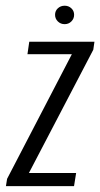

<svg xmlns="http://www.w3.org/2000/svg" viewBox="-41 -638 343 658"><path d="M-20.7 0 -16.7 -25.1 205.3 -452.3H53.1L59.3 -495H282.7L278.7 -467.5L58.1 -45.2H219.9L212.7 0ZM180.5 -555.2Q166.8 -555.2 157.2 -564.6Q147.7 -574 147.7 -587.3Q147.7 -600.6 157.2 -609.5Q166.8 -618.4 180.5 -618.4Q194.3 -618.4 203.6 -609.5Q213 -600.6 213 -587.3Q213 -574 203.6 -564.6Q194.3 -555.2 180.5 -555.2Z"/></svg>

Font: Alumni Sans SC Thin
Style: Italic
Weight: 100
Italic angle: -8°
Designer: Robert E. Leuschke
Foundry: Robert E. Leuschke
Version: Version 1.016